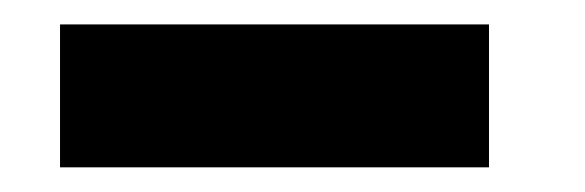

<svg xmlns="http://www.w3.org/2000/svg" viewBox="-20 -373 481 158"><path d="M29.4 -352.9H58.8V-323.5H29.4ZM58.8 -352.9H88.2V-323.5H58.8ZM88.2 -352.9H117.6V-323.5H88.2ZM117.6 -352.9H147.1V-323.5H117.6ZM147.1 -352.9H176.5V-323.5H147.1ZM176.5 -352.9H205.9V-323.5H176.5ZM205.9 -352.9H235.3V-323.5H205.9ZM235.3 -352.9H264.7V-323.5H235.3ZM264.7 -352.9H294.1V-323.5H264.7ZM294.1 -352.9H323.5V-323.5H294.1ZM323.5 -352.9H352.9V-323.5H323.5ZM352.9 -323.5H382.4V-294.1H352.9ZM323.5 -323.5H352.9V-294.1H323.5ZM294.1 -323.5H323.5V-294.1H294.1ZM352.9 -352.9H382.4V-323.5H352.9ZM264.7 -323.5H294.1V-294.1H264.7ZM235.3 -323.5H264.7V-294.1H235.3ZM176.5 -323.5H205.9V-294.1H176.5ZM147.1 -294.1H176.5V-264.7H147.1ZM117.6 -294.1H147.1V-264.7H117.6ZM117.6 -323.5H147.1V-294.1H117.6ZM88.2 -323.5H117.6V-294.1H88.2ZM58.8 -323.5H88.2V-294.1H58.8ZM29.4 -323.5H58.8V-294.1H29.4ZM147.1 -323.5H176.5V-294.1H147.1ZM205.9 -323.5H235.3V-294.1H205.9ZM235.3 -294.1H264.7V-264.7H235.3ZM264.7 -294.1H294.1V-264.7H264.7ZM294.1 -294.1H323.5V-264.7H294.1ZM294.1 -264.7H323.5V-235.3H294.1ZM323.5 -264.7H352.9V-235.3H323.5ZM323.5 -294.1H352.9V-264.7H323.5ZM352.9 -294.1H382.4V-264.7H352.9ZM352.9 -264.7H382.4V-235.3H352.9ZM264.7 -264.7H294.1V-235.3H264.7ZM235.3 -264.7H264.7V-235.3H235.3ZM205.9 -264.7H235.3V-235.3H205.9ZM205.9 -294.1H235.3V-264.7H205.9ZM176.5 -294.1H205.9V-264.7H176.5ZM88.2 -294.1H117.6V-264.7H88.2ZM58.8 -294.1H88.2V-264.7H58.8ZM29.4 -294.1H58.8V-264.7H29.4ZM29.4 -264.7H58.8V-235.3H29.4ZM58.8 -264.7H88.2V-235.3H58.8ZM88.2 -264.7H117.6V-235.3H88.2ZM117.6 -264.7H147.1V-235.3H117.6ZM147.1 -264.7H176.5V-235.3H147.1ZM176.5 -264.7H205.9V-235.3H176.5Z"/></svg>

Font: Jersey 20
Style: Regular
Weight: 400
Designer: Sarah Cadigan-Fried
Version: Version 1.000; ttfautohint (v1.8.4.7-5d5b)